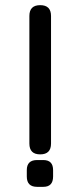

<svg xmlns="http://www.w3.org/2000/svg" viewBox="-20 -725 310 745"><path d="M94 -168V-663Q94 -705 136 -705Q178 -705 178 -663V-168Q178 -126 136 -126Q94 -126 94 -168ZM124 0Q84 0 84 -40V-65Q84 -104 124 -104H148Q186 -104 186 -65V-40Q186 0 148 0Z"/></svg>

Font: Jura
Style: Bold
Weight: 700
Designer: Daniel Johnson, Alexei Vanyashin
Foundry: Daniel Johnson
Version: Version 5.103